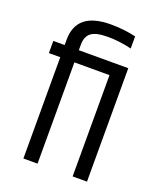

<svg xmlns="http://www.w3.org/2000/svg" viewBox="-137 -820 751 905"><g transform="rotate(20 238.5 -367.5)"><path d="M409 -569V0H337V-508H161V0H90V-508H33V-569H90V-596Q90 -735 262 -735Q328 -735 388 -721V-660Q328 -675 269 -675Q210 -675 185.5 -656.5Q161 -638 161 -597V-569Z"/></g></svg>

Font: Khand
Style: Regular
Weight: 400
Designer: Devanagari: Sanchit Sawaria, Jyotish Sonowal; Latin: Satya Rajpurohit
Foundry: Indian Type Foundry
Version: Version 1.101;PS 1.0;hotconv 1.0.78;makeotf.lib2.5.61930; tt